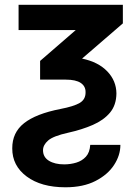

<svg xmlns="http://www.w3.org/2000/svg" viewBox="-20 -566 566 802"><path d="M159.7 61.5Q159.7 90.3 184.3 105.5Q209 120.6 248 120.6Q274.4 120.6 298.6 113.3Q322.8 106 338.9 88.4Q355 70.8 356.9 39.1H482.9Q482.9 82.5 456.5 123Q430.2 163.6 378.9 189.9Q327.6 216.3 253.4 216.3Q151.9 216.3 91.3 171.1Q30.8 126 31.2 53.7Q30.8 -12.2 80.6 -51.5Q130.4 -90.8 232.4 -110.8Q288.6 -121.6 313.2 -136.2Q337.9 -150.9 337.4 -180.7Q337.9 -205.6 317.4 -219.5Q296.9 -233.4 254.4 -233.4H147.5V-311.5L296.4 -440.4H57.6V-545.9H493.2V-468.3L322.8 -321.3Q390.6 -307.1 428.2 -267.8Q465.8 -228.5 466.3 -175.8Q465.8 -127 439.5 -95.5Q413.1 -64 367.7 -44.2Q322.3 -24.4 265.1 -11.7Q202.6 2 181.2 20.8Q159.7 39.6 159.7 61.5Z"/></svg>

Font: Inter Tight SemiBold
Style: Regular
Weight: 600
Designer: Rasmus Andersson
Foundry: rsms
Version: Version 3.004; ttfautohint (v1.8.4.7-5d5b)